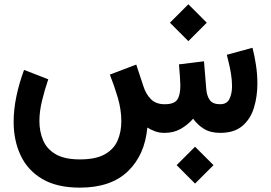

<svg xmlns="http://www.w3.org/2000/svg" viewBox="-20 -609 1242 880"><path d="M874 63.5 958.5 147.9 874 232.4 789.6 147.9ZM843.3 -589.4 927.7 -504.9 843.3 -420.4 758.8 -504.9ZM733.9 0Q709.5 0 690.2 -7.3Q670.9 -14.6 655.3 -24.4Q644 101.1 566.2 176Q488.3 251 346.2 251Q240.7 251 173.6 211.2Q106.4 171.4 74.5 103Q42.5 34.7 42.5 -50.3Q42.5 -106.9 55.2 -167.7Q67.9 -228.5 90.3 -288.6L201.2 -245.6Q184.1 -195.3 172.4 -146.5Q160.6 -97.7 160.6 -54.2Q160.6 -6.3 177.5 33.7Q194.3 73.7 234.9 97.7Q275.4 121.6 346.2 121.6Q418.5 121.6 460 98.4Q501.5 75.2 518.8 35.4Q536.1 -4.4 536.1 -53.2Q536.1 -106.9 519.5 -162.8Q502.9 -218.8 483.4 -267.1L604.5 -313L637.2 -213.9Q648.4 -178.2 671.4 -154.8Q694.3 -131.3 734.9 -131.3Q777.8 -131.3 792.2 -151.9Q806.6 -172.4 806.6 -216.8Q806.6 -228 804.7 -257.1Q802.7 -286.1 800.3 -314L915 -328.1L925.3 -201.7Q927.7 -169.9 941.4 -150.6Q955.1 -131.3 988.8 -131.3Q1020 -131.3 1031.7 -155.8Q1043.5 -180.2 1043.5 -213.9Q1043.5 -241.2 1038.8 -269.8Q1034.2 -298.3 1028.3 -322.3Q1022.5 -346.2 1019.5 -357.9L1137.2 -390.1Q1147 -352.5 1153.3 -310.3Q1159.7 -268.1 1159.7 -226.1Q1159.7 -167 1144 -115.5Q1128.4 -64 1091.1 -32Q1053.7 0 989.3 0Q944.8 0 915 -18.3Q885.3 -36.6 865.2 -64.9Q839.8 -36.1 807.9 -18.1Q775.9 0 733.9 0Z"/></svg>

Font: Vazirmatn UI NL
Style: Bold
Weight: 700
Designer: Saber Rastikerdar
Foundry: Saber Rastikerdar
Version: Version 33.003